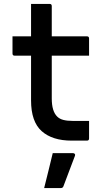

<svg xmlns="http://www.w3.org/2000/svg" viewBox="-20 -720 540 983"><path d="M436 -101V-11Q436 0 425 0H347Q248 0 193.5 -48.5Q139 -97 139 -206V-435H55Q44 -435 44 -446V-534H139V-700H234Q245 -700 245 -689V-534H425Q436 -534 436 -523V-435H245V-216Q245 -150 273 -123Q285 -111 304.5 -106Q324 -101 351 -101ZM250 64H353Q359 64 362.5 67.5Q366 71 364 77Q348 120 335 153.5Q322 187 305 233Q304 237 300.5 240Q297 243 290 243H206Q218 194 229 150.5Q240 107 250 64Z"/></svg>

Font: Recursive Sn Lnr St Med
Style: Regular
Weight: 500
Version: Version 1.085;hotconv 1.1.0;makeotfexe 2.6.0; ttfautohint (v